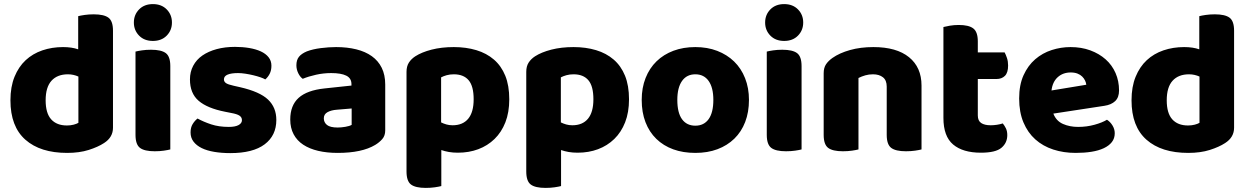

<svg xmlns="http://www.w3.org/2000/svg" viewBox="-20 -731 6103 938"><path d="M288 -501Q331 -501 362 -490V-652Q373 -655 393.5 -658Q414 -661 438 -661Q488 -661 510 -644.5Q532 -628 532 -581V-107Q532 -60 488 -32Q459 -13 413.5 1.5Q368 16 308 16Q177 16 104 -48.5Q31 -113 31 -241Q31 -307 51 -356Q71 -405 105.5 -437Q140 -469 187 -485Q234 -501 288 -501ZM363 -357Q352 -362 339 -365Q326 -368 312 -368Q260 -368 231.5 -336.5Q203 -305 203 -241Q203 -178 230 -148Q257 -118 307 -118Q325 -118 340 -122Q355 -126 363 -131Z M642 -479Q653 -482 673.5 -485Q694 -488 718 -488Q768 -488 790 -471.5Q812 -455 812 -408V-1Q801 2 780.5 5Q760 8 736 8Q686 8 664 -8.5Q642 -25 642 -72ZM634 -621Q634 -659 659.5 -685Q685 -711 727 -711Q769 -711 794.5 -685Q820 -659 820 -621Q820 -583 794.5 -557Q769 -531 727 -531Q685 -531 659.5 -557Q634 -583 634 -621Z M1330 -145Q1330 -69 1273 -26Q1216 17 1105 17Q1063 17 1027 11Q991 5 965.5 -7.5Q940 -20 925.5 -39Q911 -58 911 -84Q911 -108 921 -124.5Q931 -141 945 -152Q974 -136 1011.5 -123.5Q1049 -111 1098 -111Q1129 -111 1145.5 -120Q1162 -129 1162 -144Q1162 -158 1150 -166Q1138 -174 1110 -179L1080 -185Q993 -202 950.5 -238.5Q908 -275 908 -343Q908 -380 924 -410Q940 -440 969 -460Q998 -480 1038.5 -491Q1079 -502 1128 -502Q1165 -502 1197.5 -496.5Q1230 -491 1254 -480Q1278 -469 1292 -451.5Q1306 -434 1306 -410Q1306 -387 1297.5 -370.5Q1289 -354 1276 -343Q1268 -348 1252 -353.5Q1236 -359 1217 -363.5Q1198 -368 1178.5 -371Q1159 -374 1143 -374Q1110 -374 1092 -366.5Q1074 -359 1074 -343Q1074 -332 1084 -325Q1094 -318 1122 -312L1153 -305Q1249 -283 1289.5 -244.5Q1330 -206 1330 -145Z M1630 -108Q1647 -108 1667.5 -111.5Q1688 -115 1698 -121V-201L1626 -195Q1598 -193 1580 -183Q1562 -173 1562 -153Q1562 -133 1577.5 -120.5Q1593 -108 1630 -108ZM1622 -501Q1676 -501 1720.5 -490Q1765 -479 1796.5 -456.5Q1828 -434 1845 -399.5Q1862 -365 1862 -318V-94Q1862 -68 1847.5 -51.5Q1833 -35 1813 -23Q1748 16 1630 16Q1577 16 1534.5 6Q1492 -4 1461.5 -24Q1431 -44 1414.5 -75Q1398 -106 1398 -147Q1398 -216 1439 -253Q1480 -290 1566 -299L1697 -313V-320Q1697 -349 1671.5 -361.5Q1646 -374 1598 -374Q1561 -374 1524.5 -366Q1488 -358 1459 -346Q1446 -355 1437 -373.5Q1428 -392 1428 -412Q1428 -438 1440.5 -453.5Q1453 -469 1479 -480Q1508 -491 1547.5 -496Q1587 -501 1622 -501Z M2217 15Q2193 15 2173 11.5Q2153 8 2136 2V178Q2125 181 2104.5 184Q2084 187 2060 187Q2010 187 1988 170.5Q1966 154 1966 107V-380Q1966 -407 1977.5 -425Q1989 -443 2009 -456Q2040 -476 2088.5 -488.5Q2137 -501 2197 -501Q2257 -501 2307 -486Q2357 -471 2393 -440Q2429 -409 2448.5 -361Q2468 -313 2468 -246Q2468 -182 2449 -133.5Q2430 -85 2396 -52Q2362 -19 2316.5 -2Q2271 15 2217 15ZM2191 -119Q2241 -119 2267.5 -151Q2294 -183 2294 -246Q2294 -310 2269.5 -339Q2245 -368 2197 -368Q2178 -368 2162 -363.5Q2146 -359 2135 -353V-133Q2147 -127 2161 -123Q2175 -119 2191 -119Z M2802 15Q2778 15 2758 11.5Q2738 8 2721 2V178Q2710 181 2689.5 184Q2669 187 2645 187Q2595 187 2573 170.5Q2551 154 2551 107V-380Q2551 -407 2562.5 -425Q2574 -443 2594 -456Q2625 -476 2673.5 -488.5Q2722 -501 2782 -501Q2842 -501 2892 -486Q2942 -471 2978 -440Q3014 -409 3033.5 -361Q3053 -313 3053 -246Q3053 -182 3034 -133.5Q3015 -85 2981 -52Q2947 -19 2901.5 -2Q2856 15 2802 15ZM2776 -119Q2826 -119 2852.5 -151Q2879 -183 2879 -246Q2879 -310 2854.5 -339Q2830 -368 2782 -368Q2763 -368 2747 -363.5Q2731 -359 2720 -353V-133Q2732 -127 2746 -123Q2760 -119 2776 -119Z M3639 -243Q3639 -183 3620.5 -135Q3602 -87 3567.5 -53.5Q3533 -20 3485 -2Q3437 16 3377 16Q3317 16 3269 -1.5Q3221 -19 3186.5 -52.5Q3152 -86 3133.5 -134Q3115 -182 3115 -243Q3115 -302 3134 -350Q3153 -398 3187.5 -431.5Q3222 -465 3270 -483Q3318 -501 3377 -501Q3436 -501 3484 -482.5Q3532 -464 3566.5 -430.5Q3601 -397 3620 -349Q3639 -301 3639 -243ZM3377 -368Q3335 -368 3312 -335.5Q3289 -303 3289 -243Q3289 -180 3312 -148.5Q3335 -117 3377 -117Q3419 -117 3442 -149Q3465 -181 3465 -243Q3465 -303 3442 -335.5Q3419 -368 3377 -368Z M3726 -479Q3737 -482 3757.5 -485Q3778 -488 3802 -488Q3852 -488 3874 -471.5Q3896 -455 3896 -408V-1Q3885 2 3864.5 5Q3844 8 3820 8Q3770 8 3748 -8.5Q3726 -25 3726 -72ZM3718 -621Q3718 -659 3743.5 -685Q3769 -711 3811 -711Q3853 -711 3878.5 -685Q3904 -659 3904 -621Q3904 -583 3878.5 -557Q3853 -531 3811 -531Q3769 -531 3743.5 -557Q3718 -583 3718 -621Z M4482 -1Q4471 2 4450.5 5Q4430 8 4406 8Q4356 8 4334 -8.5Q4312 -25 4312 -72V-308Q4312 -339 4293.5 -353.5Q4275 -368 4245 -368Q4225 -368 4207.5 -363Q4190 -358 4174 -350V-1Q4163 2 4142.5 5Q4122 8 4098 8Q4048 8 4026 -8.5Q4004 -25 4004 -72V-373Q4004 -400 4015.5 -417Q4027 -434 4047 -448Q4081 -472 4132.5 -486.5Q4184 -501 4247 -501Q4360 -501 4421 -451.5Q4482 -402 4482 -313Z M4772 15Q4684 15 4636.5 -25Q4589 -65 4589 -155V-599Q4600 -602 4620.5 -605.5Q4641 -609 4664 -609Q4713 -609 4735 -592Q4757 -575 4757 -529V-475H4888Q4894 -464 4899.5 -447.5Q4905 -431 4905 -411Q4905 -376 4889.5 -360.5Q4874 -345 4848 -345H4757V-167Q4757 -141 4773.5 -130Q4790 -119 4820 -119Q4835 -119 4851 -121.5Q4867 -124 4879 -128Q4888 -117 4894.5 -103.5Q4901 -90 4901 -71Q4901 -33 4872.5 -9Q4844 15 4772 15Z M5126 -176Q5140 -140 5173 -125.5Q5206 -111 5247 -111Q5289 -111 5327 -121.5Q5365 -132 5388 -146Q5404 -136 5415 -118Q5426 -100 5426 -80Q5426 -55 5412 -37Q5398 -19 5372.5 -7Q5347 5 5312 10.5Q5277 16 5235 16Q5176 16 5125.5 -0.5Q5075 -17 5038 -50Q5001 -83 4980 -133Q4959 -183 4959 -250Q4959 -316 4980.5 -363.5Q5002 -411 5037.5 -441.5Q5073 -472 5118 -486.5Q5163 -501 5210 -501Q5263 -501 5306.5 -485Q5350 -469 5381.5 -441Q5413 -413 5430 -374Q5447 -335 5447 -289Q5447 -255 5428 -237Q5409 -219 5375 -214ZM5211 -377Q5173 -377 5147.5 -354Q5122 -331 5117 -289L5287 -317Q5286 -327 5281 -337.5Q5276 -348 5267 -357Q5258 -366 5244 -371.5Q5230 -377 5211 -377Z M5765 -501Q5808 -501 5839 -490V-652Q5850 -655 5870.5 -658Q5891 -661 5915 -661Q5965 -661 5987 -644.5Q6009 -628 6009 -581V-107Q6009 -60 5965 -32Q5936 -13 5890.5 1.5Q5845 16 5785 16Q5654 16 5581 -48.5Q5508 -113 5508 -241Q5508 -307 5528 -356Q5548 -405 5582.5 -437Q5617 -469 5664 -485Q5711 -501 5765 -501ZM5840 -357Q5829 -362 5816 -365Q5803 -368 5789 -368Q5737 -368 5708.5 -336.5Q5680 -305 5680 -241Q5680 -178 5707 -148Q5734 -118 5784 -118Q5802 -118 5817 -122Q5832 -126 5840 -131Z"/></svg>

Font: Baloo Chettan 2 ExtraBold
Style: Regular
Weight: 800
Designer: Maithili Shingre, Unnati Kotecha and Ek Type
Foundry: Ek Type
Version: Version 1.640;hotconv 1.0.111;makeotfexe 2.5.65597; ttfautoh